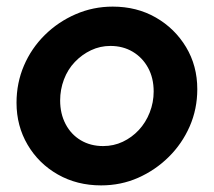

<svg xmlns="http://www.w3.org/2000/svg" viewBox="-20 -551 647 581"><path d="M286 10Q213 10 155 -23Q97 -56 63.5 -113Q30 -170 30 -240Q30 -300 52.5 -352.5Q75 -405 115.5 -445Q156 -485 209 -508Q262 -531 321 -531Q394 -531 451.5 -498Q509 -465 543 -408.5Q577 -352 577 -281Q577 -221 554 -168.5Q531 -116 490.5 -76Q450 -36 398 -13Q346 10 286 10ZM292 -109Q324 -109 351.5 -122Q379 -135 400 -157.5Q421 -180 433 -210.5Q445 -241 445 -274Q445 -315 428 -346Q411 -377 381.5 -394.5Q352 -412 314 -412Q283 -412 255.5 -399Q228 -386 206.5 -363.5Q185 -341 173.5 -310.5Q162 -280 162 -247Q162 -207 178.5 -175.5Q195 -144 224.5 -126.5Q254 -109 292 -109Z"/></svg>

Font: Red Hat Display ExtraBold
Style: Italic
Weight: 800
Italic angle: -12°
Designer: Pentagram, MCKL
Foundry: Pentagram, MCKL
Version: Version 1.023